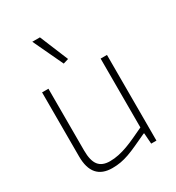

<svg xmlns="http://www.w3.org/2000/svg" viewBox="-193 -922 959 1048"><g transform="rotate(-30 286.5 -398.0)"><path d="M207 10Q80 10 80 -136V-540H120V-150Q120 -87 142.5 -58Q165 -29 214 -29Q242 -29 270 -35Q298 -41 326.5 -51.5Q355 -62 385 -76Q415 -90 449 -106V-540H489V0H456L451 -68H447Q404 -48 371.5 -33Q339 -18 312 -8.5Q285 1 260 5.5Q235 10 207 10ZM261 -617 172 -806H220L294 -627Z"/></g></svg>

Font: Encode Sans Normal
Style: Thin
Weight: 100
Designer: Pablo Impallari, Andres Torresi
Foundry: Pablo Impallari, Andres Torresi
Version: Version 1.000; ttfautohint (v1.00) -l 8 -r 50 -G 200 -x 14 -